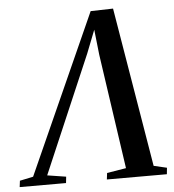

<svg xmlns="http://www.w3.org/2000/svg" viewBox="-98 -799 767 848"><g transform="rotate(-5 285.5 -375.0)"><path d="M434.5 -749.5 552.5 -42 610.5 -28.5 607.5 0H341.5L345 -28.5L430 -42.5L356 -551.5L339.5 -701.5L360 -705.5L303.5 -561.5L80.5 -41L163.5 -28L160.5 0H-45L-41.5 -28L18 -40.5L335 -747Z"/></g></svg>

Font: Merriweather 96pt Medium
Style: Italic
Weight: 500
Italic angle: -7.8°
Version: Version 2.101